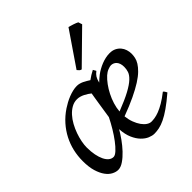

<svg xmlns="http://www.w3.org/2000/svg" viewBox="-192 -862 1032 1032"><g transform="rotate(-45 323.5 -346.0)"><path d="M444.8 -381.8Q428.7 -367.2 413.3 -346.2Q397.9 -325.2 385.5 -300.8Q373 -276.4 364.7 -249.8Q356.4 -223.1 354.5 -197.3Q418.5 -222.2 455.8 -242.4Q493.2 -262.7 512.2 -280.8Q531.2 -298.8 536.6 -315.4Q542 -332 542 -349.1Q542 -364.3 538.1 -375.2Q534.2 -386.2 527.8 -392.8Q521.5 -399.4 513.4 -402.6Q505.4 -405.8 497.1 -405.8Q489.3 -405.8 474.1 -400.1Q459 -394.5 444.8 -381.8ZM292.5 -216.3Q295.9 -238.3 299.6 -262.2Q303.2 -286.1 306.6 -307.6Q310.1 -329.1 312.7 -345.9Q315.4 -362.8 316.9 -371.1V-372.1Q309.6 -377.9 300.8 -383.8Q292 -389.6 282.2 -394.5Q272.5 -399.4 261.5 -402.6Q250.5 -405.8 238.8 -405.8Q216.8 -405.8 197.3 -394.8Q177.7 -383.8 161.4 -365.7Q145 -347.7 132.3 -324.5Q119.6 -301.3 110.8 -276.6Q102.1 -252 97.4 -228Q92.8 -204.1 92.8 -185.1Q92.8 -153.3 97.9 -127.9Q103 -102.5 111.8 -84.5Q120.6 -66.4 132.8 -56.6Q145 -46.9 159.2 -46.9Q170.9 -46.9 188 -62.5Q205.1 -78.1 223.6 -102.8Q242.2 -127.4 260.3 -157.5Q278.3 -187.5 292.5 -216.3ZM386.7 -384.3Q402.3 -399.4 419.9 -413.1Q431.6 -421.9 446 -429.9Q460.4 -438 475.8 -444.1Q491.2 -450.2 507.1 -453.6Q522.9 -457 538.1 -457Q559.1 -457 574.5 -449.5Q589.8 -441.9 600.1 -429.7Q610.4 -417.5 615.2 -402.1Q620.1 -386.7 620.1 -371.1Q620.1 -357.4 616.9 -342.3Q613.8 -327.1 603.8 -311Q593.8 -294.9 575.9 -277.3Q558.1 -259.8 528.6 -241Q499 -222.2 456.5 -201.9Q414.1 -181.6 355 -159.7Q357.9 -132.3 366.5 -109.9Q375 -87.4 386.5 -71.3Q397.9 -55.2 411.4 -46.1Q424.8 -37.1 438 -37.1Q448.2 -37.1 462.9 -39.3Q477.5 -41.5 496.8 -48.8Q516.1 -56.2 540.3 -70.3Q564.5 -84.5 594.2 -107.9Q599.6 -105 603 -98.4Q606.4 -91.8 608.9 -87.9Q568.4 -53.2 537.8 -32Q507.3 -10.7 483.2 0.7Q459 12.2 439.7 16.1Q420.4 20 402.8 20Q387.2 20 367.9 12Q348.6 3.9 331.1 -14.2Q313.5 -32.2 300.8 -61.3Q288.1 -90.3 285.6 -131.8Q272.9 -109.4 254.2 -83Q235.4 -56.6 213.9 -33.7Q192.4 -10.7 169.9 4.6Q147.5 20 127.9 20Q111.3 20 93.3 10.7Q75.2 1.5 60.3 -18.8Q45.4 -39.1 35.6 -71Q25.9 -103 25.9 -148.9Q25.9 -187.5 34.4 -224.4Q43 -261.2 60.3 -294.9Q77.6 -328.6 103.8 -358.2Q129.9 -387.7 165 -411.1Q178.2 -419.9 193.6 -428.2Q209 -436.5 225.1 -442.9Q241.2 -449.2 257.6 -453.1Q273.9 -457 289.1 -457Q299.3 -457 309.1 -454.3Q318.8 -451.7 328.1 -447.3Q337.4 -442.9 346.2 -437.5Q355 -432.1 362.8 -427.2Q374 -435.5 386.2 -443.1Q398.4 -450.7 411.1 -457L420.9 -439.9Q413.6 -434.1 408.4 -429Q403.3 -423.8 399.7 -418Q396 -412.1 392.8 -404.3Q389.6 -396.5 386.7 -384.3ZM543.9 -670.9 370.6 -501Q362.8 -502.9 359.1 -506.3Q355.5 -509.8 348.6 -518.1L481.4 -712.4Q486.3 -710.9 493.9 -708.7Q501.5 -706.5 509.8 -703.9Q518.1 -701.2 525.4 -698.2Q532.7 -695.3 536.6 -692.9Z"/></g></svg>

Font: Akkhara
Style: Italic
Weight: 400
Italic angle: -7°
Designer: J. Victor Gaultney
Version: Version 1.00 June 13, 2006, initial release